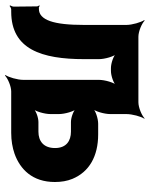

<svg xmlns="http://www.w3.org/2000/svg" viewBox="68 -662 620 797"><g transform="rotate(90 378.5 -264.0)"><path d="M226 -303V-364C226 -388 215 -428 202 -440L200 -438C210 -425 243 -414 263 -414H275C295 -414 328 -425 338 -438L336 -440C323 -428 312 -388 312 -364V-50C312 -26 301 11 292 24L294 26C306 14 339 0 360 0H532C564 0 593 -5 619 -14C683 -37 736 -88 736 -181C736 -208 732 -232 723 -254C694 -324 629 -361 538 -361H494C473 -361 438 -350 428 -337L430 -335C443 -347 454 -387 454 -411V-478C454 -502 464 -539 473 -552L472 -554C460 -542 427 -528 405 -528H133C111 -528 78 -542 66 -554L64 -552C73 -539 84 -502 84 -478V-303C84 -239 79 -192 68 -161C57 -130 40 -115 18 -115H13C10 -114 6 -117 5 -119L3 -116C5 -114 7 -110 7 -106L8 -11C8 -6 5 1 3 4L5 7C8 4 15 0 20 0H29C185 0 226 -126 226 -303ZM595 -182C595 -134 566 -113 527 -113H487C468 -113 437 -102 428 -89L430 -87C443 -99 454 -139 454 -163V-198C454 -222 443 -262 430 -274L428 -272C437 -259 468 -248 487 -248H527C565 -248 595 -229 595 -182Z"/></g></svg>

Font: Asimov
Style: EdgeExtreme
Weight: 500
Designer: Google
Version: Version 2.000980: 2014